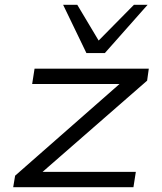

<svg xmlns="http://www.w3.org/2000/svg" viewBox="-20 -780 673 800"><path d="M35 0 43 -48 511 -459 507 -430H114L124 -494H600L593 -444L122 -33L127 -64H546L536 0ZM340 -559 243 -760H302L391 -611L538 -760H595L417 -559Z"/></svg>

Font: Nunito Sans 7pt Expanded Light
Style: Italic
Weight: 300
Width: 7
Italic angle: -9°
Designer: Vernon Adams
Foundry: Vernon Adams
Version: Version 3.101;gftools[0.9.27]